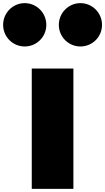

<svg xmlns="http://www.w3.org/2000/svg" viewBox="-113 -1207 672 1227"><path d="M45 -1187C-31 -1187 -93 -1125 -93 -1048C-93 -971 -31 -910 45 -910C121 -910 183 -971 183 -1048C183 -1125 121 -1187 45 -1187ZM401 -1187C325 -1187 263 -1125 263 -1048C263 -971 325 -910 401 -910C477 -910 539 -971 539 -1048C539 -1125 477 -1187 401 -1187ZM90 -769H356V0H90Z"/></svg>

Font: Hussar Dziwak
Style: Regular
Weight: 400
Version: Version 1.022